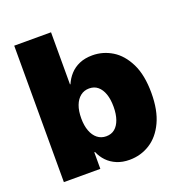

<svg xmlns="http://www.w3.org/2000/svg" viewBox="-132 -841 906 962"><g transform="rotate(-20 321.0 -360.5)"><path d="M397 7.8Q359.4 7.8 329.6 -4.6Q299.8 -17.1 279.1 -38.6Q258.3 -60.1 246.6 -88.4H242.7V0H48.3V-727.5H244.6V-449.7H247.1Q258.8 -477.5 279.3 -500Q299.8 -522.5 329.6 -535.4Q359.4 -548.3 398.9 -548.3Q455.1 -548.3 503.7 -518.8Q552.2 -489.3 582.8 -427.5Q613.3 -365.7 613.3 -270Q613.3 -177.7 584.2 -116Q555.2 -54.2 506.1 -23.2Q457 7.8 397 7.8ZM327.1 -143.1Q354.5 -143.1 373 -158.4Q391.6 -173.8 401.6 -202.4Q411.6 -231 411.6 -270Q411.6 -310.1 401.6 -338.4Q391.6 -366.7 373 -382.3Q354.5 -397.9 327.1 -397.9Q300.3 -397.9 280.5 -382.3Q260.7 -366.7 250 -338.4Q239.3 -310.1 239.3 -270Q239.3 -231.4 250 -202.9Q260.7 -174.3 280.5 -158.7Q300.3 -143.1 327.1 -143.1Z"/></g></svg>

Font: Inter 17pt Black
Style: Regular
Weight: 900
Version: Version 4.001;git-66647c0bb